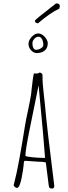

<svg xmlns="http://www.w3.org/2000/svg" viewBox="-20 -1096 401 1125"><path d="M202.6 -959.5Q276.4 -1022.5 327.6 -1045.4L330.6 -1060.5Q330.6 -1076.2 308.6 -1076.2Q305.2 -1072.8 271.5 -1046.9Q233.9 -1018.1 211.9 -1000Q184.6 -978 184.6 -974.1Q184.6 -967.3 189.7 -963.4Q194.8 -959.5 202.6 -959.5ZM195.8 -785.2Q224.6 -785.2 242.2 -800Q259.8 -814.9 259.8 -842.3Q259.8 -854.5 251.5 -868.2Q243.2 -881.8 230.2 -890.9Q217.3 -899.9 205.1 -899.9Q190.9 -899.9 177.5 -890.6Q164.1 -881.3 155.5 -866.9Q147 -852.5 147 -837.9Q147 -824.7 153.8 -812.5Q160.6 -800.3 171.9 -792.7Q183.1 -785.2 195.8 -785.2ZM205.1 -880.9Q218.8 -880.9 226.3 -866.2Q233.9 -851.6 233.9 -832Q233.9 -821.3 219.5 -812.7Q205.1 -804.2 191.9 -804.2Q182.6 -804.2 177.7 -812Q172.9 -818.8 171.4 -825.9Q169.9 -833 169.9 -843.3Q169.9 -856.4 181.4 -868.7Q192.9 -880.9 205.1 -880.9ZM162.6 -151.4Q188 -148.9 199.2 -148.9Q230.5 -148.9 248.5 -144L265.1 -13.2Q266.6 -2.4 268.6 2Q270.5 6.3 274.9 7.6Q279.3 8.8 290 8.8Q297.9 4.4 297.9 -5.9V-8.8Q254.4 -352.1 242.2 -493.2L236.3 -545.9Q232.4 -580.1 230.7 -603.8Q229 -627.4 229 -655.8Q229 -662.1 223.4 -666.5Q217.8 -670.9 210.9 -670.9Q205.1 -665 192.9 -665Q189 -665 186 -665.5L179.2 -666Q176.8 -661.6 172.9 -636.2Q170.4 -622.6 168 -595.7L166 -579.6L162.1 -543Q157.2 -511.2 144.5 -450.2Q131.3 -390.6 127 -362.8L116.2 -296.9L110.4 -261.7Q106.9 -239.3 103.5 -221.2L92.3 -159.2Q78.6 -82 62 -18.1L61 -15.1L60.1 -12.2Q60.1 -6.3 66.9 -0.7Q73.7 4.9 80.1 4.9Q87.9 4.9 95.2 -12.2Q101.6 -28.8 106.9 -54.2Q115.7 -100.6 118.2 -126L120.1 -146Q120.6 -146.5 120.6 -147.5Q120.6 -148.4 121.1 -149.4Q121.6 -151.9 123 -152.8Q124.5 -153.8 127.9 -153.8Q137.2 -153.8 162.6 -151.4ZM151.9 -329.1Q154.3 -338.9 206.1 -596.2Q236.8 -275.9 244.1 -170.9H233.9Q206.1 -170.9 167.5 -174.8Q128.9 -178.7 128.9 -183.6Q128.9 -215.3 151.9 -329.1Z"/></svg>

Font: Amatica SC
Style: Regular
Weight: 400
Designer: Vernon Adams, Ben Nathan
Foundry: newtypography
Version: Version 2.001